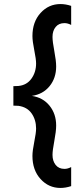

<svg xmlns="http://www.w3.org/2000/svg" viewBox="-20 -733 388 947"><path d="M331 185Q304 194 278 194Q220 194 180 150Q140 106 140 36Q140 11 149 -33.5Q158 -78 158 -99Q158 -142 136 -173.5Q114 -205 71 -211Q62 -212 46 -212V-308Q60 -308 71 -309Q112 -313 135 -345Q158 -377 158 -420Q158 -441 149 -485.5Q140 -530 140 -555Q140 -625 180 -669Q220 -713 278 -713Q304 -713 331 -704V-610Q314 -619 298 -619Q270 -619 254.5 -600Q239 -581 239 -551Q239 -528 248 -480.5Q257 -433 257 -405Q257 -348 224.5 -308Q192 -268 137 -260Q192 -252 224.5 -211.5Q257 -171 257 -114Q257 -86 248 -38.5Q239 9 239 31Q239 61 254.5 80.5Q270 100 298 100Q314 100 331 91Z"/></svg>

Font: Hind Vadodara Medium
Style: Regular
Weight: 500
Designer: Hitesh Malaviya
Foundry: Indian Type Foundry
Version: Version 1.001;PS 1.0;hotconv 1.0.86;makeotf.lib2.5.63406; tt